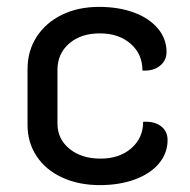

<svg xmlns="http://www.w3.org/2000/svg" viewBox="-20 -529 552 558"><path d="M60 -166V-328Q60 -381 86.5 -422Q113 -463 160 -486Q207 -509 268 -509Q325 -509 369.5 -492.5Q414 -476 439 -446Q464 -416 464 -378Q464 -353 444.5 -337.5Q425 -322 394 -324Q394 -372 359.5 -402Q325 -432 270 -432Q215 -432 181 -402.5Q147 -373 147 -326V-170Q147 -125 182 -96.5Q217 -68 272 -68Q327 -68 361.5 -98Q396 -128 396 -175Q428 -177 447.5 -162.5Q467 -148 467 -122Q467 -84 442 -54Q417 -24 372 -7.5Q327 9 270 9Q209 9 161 -13Q113 -35 86.5 -75Q60 -115 60 -166Z"/></svg>

Font: K2D
Style: Regular
Weight: 400
Version: Version 1.000; ttfautohint (v1.6)